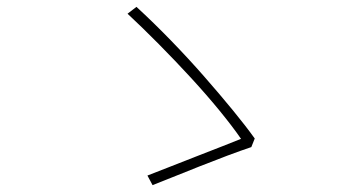

<svg xmlns="http://www.w3.org/2000/svg" viewBox="-20 -636 1040 560"><path d="M713 -207Q683 -197 643 -182Q603 -167 561.5 -150.5Q520 -134 484 -119.5Q448 -105 425 -96L410 -124Q434 -133 471.5 -148Q509 -163 550.5 -179Q592 -195 627.5 -209Q663 -223 683 -231Q659 -266 621 -312.5Q583 -359 537 -409Q491 -459 443 -507.5Q395 -556 352 -596L378 -616Q428 -570 478.5 -518Q529 -466 575 -413.5Q621 -361 659.5 -314Q698 -267 723 -232Z"/></svg>

Font: Source Han Sans SC ExtraLight
Style: Regular
Weight: 250
Designer: Ryoko NISHIZUKA 西塚涼子 (kana, bopomofo & ideographs); Paul D. Hunt (Latin, Greek & Cyrillic); Sandoll Communications 산돌커뮤니
Foundry: Adobe
Version: Version 2.004;hotconv 1.0.118;makeotfexe 2.5.65603